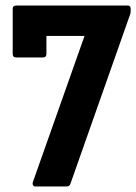

<svg xmlns="http://www.w3.org/2000/svg" viewBox="-20 -675 493 695"><path d="M108 0Q102 0 99.5 -5Q97 -10 99 -16L286 -545H148V-480Q148 -467 135 -467H39Q26 -467 26 -480V-643Q26 -655 39 -655H442Q453 -655 453 -644V-636Q453 -631 452.5 -628Q452 -625 450 -620L235 -10Q232 0 221 0Z"/></svg>

Font: Sofia Sans Condensed ExtraBold
Style: Regular
Weight: 800
Designer: Botio Nikoltchev, Ani Petrova
Foundry: lettersoup
Version: Version 4.101